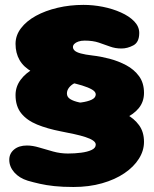

<svg xmlns="http://www.w3.org/2000/svg" viewBox="-20 -634 615 766"><path d="M273 112Q229.5 112 196.8 108.5Q164 105 138.8 99.2Q113.5 93.5 91 87Q57 76.5 37 53.8Q17 31 17 3.5Q17 -21.5 36.2 -37.5Q55.5 -53.5 87.5 -53.5Q110 -53.5 136.5 -45.5Q163 -37.5 192 -29.5Q221 -21.5 251 -21.5Q278 -21.5 303.5 -24.8Q329 -28 345.5 -35.8Q362 -43.5 362 -57Q362 -66 351 -73.5Q340 -81 320.8 -87.2Q301.5 -93.5 276.2 -99Q251 -104.5 222.5 -110Q168.5 -120.5 127.8 -137.2Q87 -154 64.5 -182.2Q42 -210.5 42 -254.5Q42 -288.5 62.5 -316Q83 -343.5 119 -362.8Q155 -382 202.8 -392.2Q250.5 -402.5 304.5 -402.5V-308.5Q290 -308.5 276.8 -301.8Q263.5 -295 255.2 -284.2Q247 -273.5 247 -261Q247 -247 260 -238.8Q273 -230.5 296.2 -225.5Q319.5 -220.5 349.5 -217Q381 -213.5 416.5 -204.2Q452 -195 483.5 -178.2Q515 -161.5 534.8 -134.5Q554.5 -107.5 554.5 -68Q554.5 -33 534.2 -0.8Q514 31.5 476.5 57Q439 82.5 387.2 97.2Q335.5 112 273 112ZM272.5 -128 251 -222Q278 -222 303.5 -225.2Q329 -228.5 345.5 -236.2Q362 -244 362 -257.5Q362 -268 347 -276.8Q332 -285.5 307.5 -293Q283 -300.5 253.8 -306.5Q224.5 -312.5 196 -318Q142 -328.5 108 -347.5Q74 -366.5 58 -394.5Q42 -422.5 42 -459Q42 -493 63.8 -521.5Q85.5 -550 123.2 -570.8Q161 -591.5 210 -603Q259 -614.5 313 -614.5Q351.5 -614.5 390.5 -606.8Q429.5 -599 462.5 -584.2Q495.5 -569.5 515.5 -548.8Q535.5 -528 535.5 -502.5Q535.5 -465.5 512 -453Q488.5 -440.5 464.5 -440.5Q440 -440.5 419 -448.2Q398 -456 374.2 -464Q350.5 -472 317.5 -472Q303 -472 292.5 -468.2Q282 -464.5 276.5 -458.8Q271 -453 271 -446.5Q271 -438.5 278 -432Q285 -425.5 302.2 -420.8Q319.5 -416 349.5 -412.5Q381 -409 416.5 -399.8Q452 -390.5 483.5 -373.8Q515 -357 534.8 -330Q554.5 -303 554.5 -263.5Q554.5 -228.5 534 -203Q513.5 -177.5 476 -160.8Q438.5 -144 386.8 -136Q335 -128 272.5 -128Z"/></svg>

Font: Gluten Thin Black
Style: Regular
Weight: 900
Version: Version 1.300